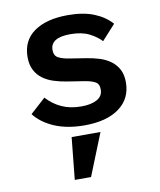

<svg xmlns="http://www.w3.org/2000/svg" viewBox="-87 -597 775 930"><g transform="rotate(-10 300.0 -132.0)"><path d="M226 57H368L285 264H205ZM298 12Q213 12 151 -14.5Q89 -41 54 -86L129 -154Q161 -119 202.5 -100Q244 -81 299 -81Q347 -81 376 -97Q405 -113 405 -146Q405 -174 385.5 -184Q366 -194 334 -199L251 -212Q219 -217 188.5 -226.5Q158 -236 134.5 -253Q111 -270 97 -296.5Q83 -323 83 -361Q83 -442 143.5 -485Q204 -528 310 -528Q385 -528 437.5 -507Q490 -486 524 -448L457 -374Q435 -398 398.5 -416.5Q362 -435 306 -435Q208 -435 208 -374Q208 -346 228 -335.5Q248 -325 280 -320L362 -307Q395 -302 425.5 -292.5Q456 -283 479.5 -266Q503 -249 517 -223Q531 -197 531 -159Q531 -79 469.5 -33.5Q408 12 298 12Z"/></g></svg>

Font: IBM Plex Mono SmBld
Style: Regular
Weight: 600
Monospace: yes
Designer: Mike Abbink, Paul van der Laan, Pieter van Rosmalen
Foundry: Bold Monday
Version: Version 2.3